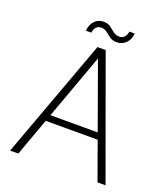

<svg xmlns="http://www.w3.org/2000/svg" viewBox="-151 -950 925 1057"><g transform="rotate(20 311.5 -421.5)"><path d="M32 0 289 -700H337L591 0H544L313 -642L80 0ZM142 -221 157 -259H468L483 -221ZM379 -761Q353 -761 337 -773Q321 -785 307 -796.5Q293 -808 272 -808Q256 -808 244.5 -797Q233 -786 230 -763H198Q202 -801 222.5 -822Q243 -843 274 -843Q299 -843 314.5 -831.5Q330 -820 345 -807.5Q360 -795 382 -795Q398 -795 410 -806.5Q422 -818 425 -840H456Q454 -805 432 -783Q410 -761 379 -761Z"/></g></svg>

Font: DM Sans 24pt ExtraLight
Style: Regular
Weight: 250
Designer: Colophon Foundry, Jonny Pinhorn
Foundry: Colophon Foundry
Version: Version 4.004;gftools[0.9.30]